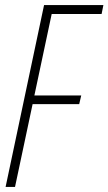

<svg xmlns="http://www.w3.org/2000/svg" viewBox="-20 -734 426 754"><path d="M2 0H39L108 -325H291L299 -359H115L183 -679H379L386 -714H153Z"/></svg>

Font: Noto Sans ExtraCondensed ExtraLight
Style: Italic
Weight: 200
Width: 2
Italic angle: -12°
Designer: Monotype Design Team
Foundry: Monotype Imaging Inc.
Version: Version 2.013